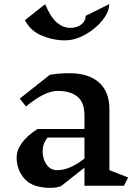

<svg xmlns="http://www.w3.org/2000/svg" viewBox="-20 -893 661 923"><path d="M576 0H386V-87L273 2Q253 10 223 10Q137 10 98.5 -33Q60 -76 60 -136Q60 -172 86 -207Q112 -242 160 -273H386V-337Q386 -402 351.5 -429Q317 -456 257 -456Q195 -456 105 -381L75 -419L219 -533Q259 -541 315 -541Q406 -541 456 -496.5Q506 -452 506 -367V-75L596 -40ZM386 -131V-232H209Q196 -216 190.5 -200Q185 -184 185 -165Q185 -128 204 -101.5Q223 -75 255 -75Q316 -75 386 -131ZM293 -699Q235 -699 180.5 -722Q126 -745 100 -796L197 -873Q224 -809 254 -784Q284 -759 318 -759Q351 -759 371.5 -776Q392 -793 392 -817L505 -873Q505 -836 472 -795Q439 -754 389.5 -726.5Q340 -699 293 -699Z"/></svg>

Font: Inknut
Style: Antiqua
Weight: 400
Designer: Claus Eggers Srensen
Foundry: Claus Eggers Srensen
Version: Version 1.000; ttfautohint (v1.2) -l 7 -r 28 -G 50 -x 13 -D 